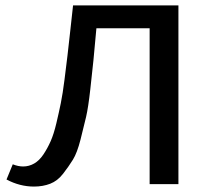

<svg xmlns="http://www.w3.org/2000/svg" viewBox="-20 -678 778 707"><path d="M637 -658V0H531V-574H335Q328 -495 324 -455.5Q320 -416 312.5 -349Q305 -282 297 -247.5Q289 -213 276.5 -164Q264 -115 248.5 -90Q233 -65 212.5 -38.5Q192 -12 165 -1.5Q138 9 105 9Q53 9 4 -17L27 -73Q47 -65 65 -65Q87 -65 106 -76Q125 -87 140 -109.5Q155 -132 166.5 -158Q178 -184 187.5 -224Q197 -264 204 -298.5Q211 -333 217.5 -384.5Q224 -436 228.5 -473.5Q233 -511 239 -567Q245 -623 249 -658Z"/></svg>

Font: EauTestText Semibold
Style: Regular
Weight: 600
Designer: Christian Thalmann (Catharsis Fonts)
Version: Version 0.001;PS 000.001;hotconv 1.0.88;makeotf.lib2.5.64775